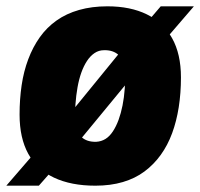

<svg xmlns="http://www.w3.org/2000/svg" viewBox="-39 -578 634 608"><path d="M470 -558H575L440 -401L437 -405L170 -81L166 -83L84 10H-19L127 -159L131 -155L388 -470L392 -467ZM263 10Q186 10 132 -15.5Q78 -41 50.5 -91Q23 -141 23 -215Q23 -264 29.5 -308Q36 -352 50.5 -390.5Q65 -429 87 -460Q109 -491 140 -513Q171 -535 211.5 -546.5Q252 -558 301 -558Q374 -558 426 -532.5Q478 -507 506 -457Q534 -407 534 -333Q534 -283 527 -238.5Q520 -194 506 -156Q492 -118 470 -87.5Q448 -57 418.5 -35Q389 -13 350 -1.5Q311 10 263 10ZM266 -129Q282 -130 295 -138Q308 -146 318.5 -162Q329 -178 336.5 -198.5Q344 -219 349 -244Q354 -269 356 -297Q358 -325 356 -355Q355 -387 337 -403.5Q319 -420 290 -419Q274 -419 260.5 -410Q247 -401 236.5 -385Q226 -369 218.5 -348Q211 -327 206.5 -301.5Q202 -276 200 -248.5Q198 -221 200 -193Q201 -161 218.5 -144.5Q236 -128 266 -129Z"/></svg>

Font: Georama ExtraCondensed Thin ExtraBold
Style: Italic
Weight: 800
Italic angle: -9°
Version: Version 1.001